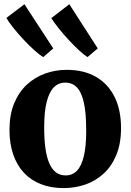

<svg xmlns="http://www.w3.org/2000/svg" viewBox="-20 -902 634 932"><path d="M26 -271Q26 -345 48.5 -399.8Q71 -454.5 110 -490.8Q149 -527 199 -545Q249 -563 304 -563Q387 -563 445.8 -529Q504.5 -495 536 -432Q567.5 -369 567.5 -280.5Q567.5 -205 544.8 -150Q522 -95 483 -59.2Q444 -23.5 394 -6.2Q344 11 289 11Q227.5 11 178.8 -8Q130 -27 96 -63.5Q62 -100 44 -152.5Q26 -205 26 -271ZM299 -50.5Q332 -50.5 354 -73.8Q376 -97 387.2 -145Q398.5 -193 398.5 -268Q398.5 -323.5 393.2 -366.8Q388 -410 376.2 -440Q364.5 -470 345 -485.5Q325.5 -501 297 -501Q264 -501 241.2 -478Q218.5 -455 206.5 -407Q194.5 -359 194.5 -283Q194.5 -227.5 200.2 -184.2Q206 -141 218.5 -111.2Q231 -81.5 250.8 -66Q270.5 -50.5 299 -50.5ZM189 -625Q172 -635.5 145.8 -659Q119.5 -682.5 92.5 -711.8Q65.5 -741 43.5 -768.5Q21.5 -796 11 -815L98.5 -881.5L238.5 -667L190 -625ZM404.5 -625Q387.5 -635.5 362.8 -658.5Q338 -681.5 311.8 -710Q285.5 -738.5 263.5 -766.2Q241.5 -794 229 -814L316.5 -881.5L454.5 -667L405 -625Z"/></svg>

Font: Merriweather 36pt ExtraBold
Style: Regular
Weight: 800
Designer: Eben Sorkin
Foundry: Eben Sorkin
Version: Version 2.100